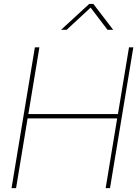

<svg xmlns="http://www.w3.org/2000/svg" viewBox="-20 -972 713 992"><path d="M39.6 0 160.2 -727.5H183.6L126.5 -382.8H589.4L646.5 -727.5H668.9L548.3 0H525.9L585.4 -360.4H122.6L63 0ZM324.2 -817.9H295.4L295.9 -818.4L440.9 -951.7H462.4L564.5 -818.4L564 -817.9H535.6L448.2 -932.6Z"/></svg>

Font: Inter Display Thin
Style: Italic
Weight: 100
Italic angle: -9.39999°
Designer: Rasmus Andersson
Foundry: rsms
Version: Version 4.000;git-a52131595